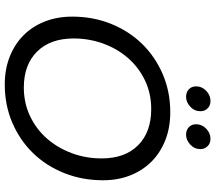

<svg xmlns="http://www.w3.org/2000/svg" viewBox="-70 -848 925 826"><g transform="rotate(90 393.0 -435.5)"><path d="M756 -416Q756 -326 725 -248.5Q694 -171 639 -114.5Q584 -58 508.5 -25.5Q433 7 344 7Q278 7 224 -14.5Q170 -36 132 -74Q94 -112 73 -165.5Q52 -219 52 -283Q52 -373 83 -450Q114 -527 169 -583.5Q224 -640 299.5 -672.5Q375 -705 463 -705Q530 -705 584 -683.5Q638 -662 676 -624Q714 -586 735 -533Q756 -480 756 -416ZM146 -289Q146 -189 202.5 -132Q259 -75 357 -75Q424 -75 480.5 -102Q537 -129 577 -175Q617 -221 639.5 -281.5Q662 -342 662 -410Q662 -510 605.5 -566.5Q549 -623 450 -623Q382 -623 326 -596Q270 -569 230 -523Q190 -477 168 -416.5Q146 -356 146 -289ZM397 -773Q377 -773 364.5 -785Q352 -797 352 -816Q352 -841 371 -859.5Q390 -878 415 -878Q435 -878 447 -865.5Q459 -853 459 -835Q459 -809 439.5 -791Q420 -773 397 -773ZM560 -773Q540 -773 527.5 -785Q515 -797 515 -816Q515 -841 534 -859.5Q553 -878 578 -878Q597 -878 609.5 -865.5Q622 -853 622 -835Q622 -809 602.5 -791Q583 -773 560 -773Z"/></g></svg>

Font: SVN-Poppins
Style: Italic
Weight: 400
Italic angle: -10°
Designer: Ninad Kale (Devanagari), Jonny Pinhorn (Latin)
Foundry: Indian Type Foundry
Version: Version 3.002 2017; ttfautohint (v1.8.3)